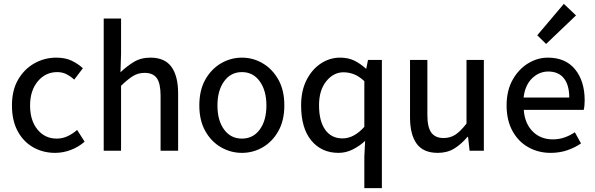

<svg xmlns="http://www.w3.org/2000/svg" viewBox="-20 -782 3088 996"><path d="M266 11Q203 11 152 -18Q101 -47 71.5 -102Q42 -157 42 -235Q42 -314 74 -369Q106 -424 158.5 -453.5Q211 -483 272 -483Q319 -483 352 -467Q385 -451 410 -428L365 -369Q345 -387 324 -397.5Q303 -408 277 -408Q216 -408 176 -360Q136 -312 136 -235Q136 -157 174.5 -110Q213 -63 274 -63Q305 -63 332 -76Q359 -89 380 -108L419 -47Q387 -19 347 -4Q307 11 266 11Z M518 0V-686H608V-502L605 -407Q637 -438 674 -460.5Q711 -483 760 -483Q835 -483 869.5 -435Q904 -387 904 -297V0H813V-286Q813 -349 793.5 -376.5Q774 -404 730 -404Q696 -404 669 -387Q642 -370 608 -337V0Z M1235 11Q1177 11 1126.5 -18Q1076 -47 1045 -102Q1014 -157 1014 -235Q1014 -314 1045 -369Q1076 -424 1126.5 -453.5Q1177 -483 1235 -483Q1293 -483 1343 -453.5Q1393 -424 1424 -369Q1455 -314 1455 -235Q1455 -157 1424 -102Q1393 -47 1343 -18Q1293 11 1235 11ZM1235 -63Q1293 -63 1327.5 -110Q1362 -157 1362 -235Q1362 -312 1327.5 -360Q1293 -408 1235 -408Q1177 -408 1142.5 -360Q1108 -312 1108 -235Q1108 -157 1142.5 -110Q1177 -63 1235 -63Z M1870 194V31L1874 -51Q1846 -25 1810.5 -7Q1775 11 1736 11Q1648 11 1595 -53Q1542 -117 1542 -235Q1542 -312 1570.5 -367.5Q1599 -423 1645 -453Q1691 -483 1744 -483Q1785 -483 1816 -468.5Q1847 -454 1878 -426H1880L1889 -471H1961V194ZM1757 -64Q1816 -64 1870 -124V-361Q1842 -387 1815.5 -397Q1789 -407 1762 -407Q1710 -407 1672.5 -360.5Q1635 -314 1635 -236Q1635 -154 1667 -109Q1699 -64 1757 -64Z M2251 11Q2176 11 2141.5 -36.5Q2107 -84 2107 -173V-471H2197V-185Q2197 -122 2217.5 -94Q2238 -66 2281 -66Q2316 -66 2342.5 -83.5Q2369 -101 2400 -141V-471H2490V0H2416L2408 -72H2405Q2373 -34 2336.5 -11.5Q2300 11 2251 11Z M2836 11Q2773 11 2721 -18Q2669 -47 2638.5 -102.5Q2608 -158 2608 -235Q2608 -312 2639 -367.5Q2670 -423 2719 -453Q2768 -483 2822 -483Q2914 -483 2963.5 -422Q3013 -361 3013 -261Q3013 -232 3008 -212H2697Q2702 -142 2743 -100.5Q2784 -59 2848 -59Q2880 -59 2908.5 -69Q2937 -79 2962 -96L2994 -38Q2962 -16 2922.5 -2.5Q2883 11 2836 11ZM2696 -276H2933Q2933 -341 2905 -376Q2877 -411 2824 -411Q2777 -411 2740.5 -376Q2704 -341 2696 -276ZM2813 -554 2767 -599 2905 -762 2968 -702Z"/></svg>

Font: Narnoor
Style: Regular
Weight: 400
Designer: S. Sridhar Murthy
Foundry: SIL International
Version: Version 3.000